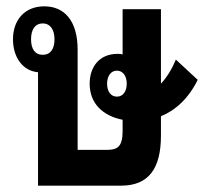

<svg xmlns="http://www.w3.org/2000/svg" viewBox="-20 -586 644 606"><path d="M120 -566C57 -566 21 -522 21 -462C21 -405 52 -362 100 -358V0H362C450 0 488 -55 488 -158V-219C534 -238 575 -275 604 -334L535 -398C522 -366 505 -340 488 -322V-557H367V-414C362 -416 356 -416 351 -416C292 -416 263 -373 263 -322C263 -258 306 -220 367 -208V-172C367 -121 349 -113 317 -113H225V-429C225 -522 182 -566 120 -566ZM115 -413C90 -413 78 -432 78 -462C78 -492 90 -512 115 -512C139 -512 152 -492 152 -462C152 -431 139 -413 115 -413ZM349 -281C330 -281 318 -297 318 -322C318 -346 330 -363 349 -363C368 -363 380 -346 380 -322C380 -297 368 -281 349 -281Z"/></svg>

Font: Noto Sans Thai Looped ExtraCondensed
Style: Bold
Weight: 700
Width: 2
Designer: Sasikarn Vongin, Ben Mitchell
Foundry: The Fontpad Ltd
Version: Version 1.001